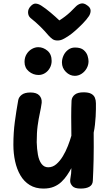

<svg xmlns="http://www.w3.org/2000/svg" viewBox="-20 -1087 642 1119"><path d="M233 12Q187 12 153.5 -8.5Q120 -29 99 -65Q78 -101 68 -147Q58 -193 58 -243Q58 -314 66.5 -377.5Q75 -441 86 -502Q89 -521 106.5 -534.5Q124 -548 158 -548Q193 -548 209 -531Q225 -514 223 -488Q219 -458 212 -426.5Q205 -395 199.5 -355Q194 -315 194 -258Q195 -219 201 -185.5Q207 -152 222 -132Q237 -112 261 -112Q287 -112 308 -130Q329 -148 346 -176Q363 -204 375.5 -236Q388 -268 396 -296Q395 -353 395 -405.5Q395 -458 397 -501Q399 -522 416 -535.5Q433 -549 467 -549Q496 -549 511.5 -540.5Q527 -532 533 -517.5Q539 -503 539 -485Q539 -471 539 -451Q539 -431 537.5 -408Q536 -385 533.5 -361Q531 -337 526 -314Q527 -223 525.5 -156.5Q524 -90 521 -33Q520 -10 501.5 1Q483 12 450 12Q415 12 402 -2.5Q389 -17 389 -32Q389 -42 391 -52.5Q393 -63 394.5 -76.5Q396 -90 396 -107Q385 -87 371 -66Q357 -45 338 -27Q319 -9 293.5 1.5Q268 12 233 12ZM205 -650Q173 -650 148 -671Q123 -692 123 -726Q123 -752 135 -771.5Q147 -791 165.5 -801.5Q184 -812 203 -812Q232 -812 256.5 -791.5Q281 -771 281 -732Q281 -710 270.5 -691Q260 -672 242.5 -661Q225 -650 205 -650ZM416 -645Q387 -645 364 -668Q341 -691 341 -723Q341 -743 350 -763Q359 -783 376.5 -796.5Q394 -810 417 -810Q451 -810 468 -795Q485 -780 490.5 -761.5Q496 -743 496 -730Q496 -708 485 -688.5Q474 -669 455.5 -657Q437 -645 416 -645ZM420 -1047Q433 -1061 450.5 -1066Q468 -1071 488 -1056Q507 -1043 508 -1027Q509 -1011 499 -994Q485 -973 463 -950.5Q441 -928 419 -908.5Q397 -889 380 -878Q362 -866 347 -858.5Q332 -851 315 -851Q297 -851 285.5 -859.5Q274 -868 263 -880Q243 -904 217 -930Q191 -956 157 -983Q144 -995 143.5 -1014.5Q143 -1034 158 -1050Q173 -1067 188.5 -1066Q204 -1065 221 -1054Q246 -1038 275 -1013.5Q304 -989 326 -968Q342 -978 358.5 -990.5Q375 -1003 390.5 -1017.5Q406 -1032 420 -1047Z"/></svg>

Font: Playpen Sans SemiBold
Style: Regular
Weight: 600
Designer: Laura Meseguer, Veronika Burian, José Scaglione
Foundry: TypeTogether
Version: Version 1.001